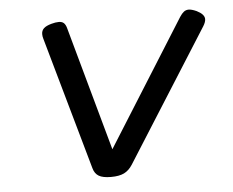

<svg xmlns="http://www.w3.org/2000/svg" viewBox="-41 -505 682 562"><g transform="rotate(-5 300.0 -224.0)"><path d="M578.1 -425.8Q578.1 -417 570.8 -405.3L326.7 -19.5Q316.4 -3.4 302 3.7Q287.6 10.7 263.7 10.7Q239.7 10.7 227.8 3.7Q215.8 -3.4 211.4 -19.5L101.1 -410.2Q99.1 -416.5 99.1 -423.3Q99.1 -433.6 106 -440.2Q112.8 -446.8 128.9 -451.2Q141.1 -454.6 150.4 -454.6Q159.7 -454.6 165 -450Q170.4 -445.3 173.3 -434.6L274.4 -69.8L505.9 -438.5Q512.2 -448.2 518.3 -452.9Q524.4 -457.5 532.2 -457.5Q541 -457.5 555.2 -451.2Q578.1 -439.9 578.1 -425.8Z"/></g></svg>

Font: Courier Prime Sans
Style: Italic
Weight: 400
Italic angle: -10°
Designer: Alan Dague-Greene
Foundry: Quote-Unquote Apps
Version: Version 3.020